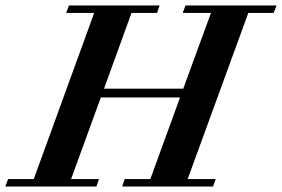

<svg xmlns="http://www.w3.org/2000/svg" viewBox="-65 -683 1033 703"><path d="M-45.4 0 -35.6 -27.3H58.6L279.8 -635.7H177.2L187.5 -663.1H519.5L509.8 -635.7H416.5L315.9 -358.4H606L707.5 -635.7H604L614.3 -663.1H947.8L937 -635.7H844.2L622.1 -27.3H725.1L714.8 0H382.3L391.6 -27.3H485.4L594.2 -326.2H304.2L195.3 -27.3H297.4L288.1 0Z"/></svg>

Font: Elstob 18pt
Style: Bold Italic
Weight: 700
Italic angle: -20°
Designer: Peter S. Baker
Version: Version 1.015